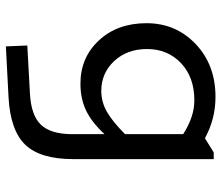

<svg xmlns="http://www.w3.org/2000/svg" viewBox="-70 -445 754 654"><g transform="rotate(90 307.0 -118.0)"><path d="M265 -15Q176 -15 117.5 -78Q59 -141 59 -240Q59 -340 130 -407.5Q201 -475 310 -475Q348 -475 383 -466Q418 -457 451 -439L499 -469H522V9Q522 122 473 173Q424 224 310 230L138 239L135 166L299 157Q373 153 405 119.5Q437 86 437 12V-97Q396 -53 356 -34Q316 -15 265 -15ZM322 -403Q243 -403 195 -357.5Q147 -312 147 -242Q147 -174 188 -130Q229 -86 290 -86Q327 -86 360.5 -105Q394 -124 437 -167V-365Q407 -384 378.5 -393.5Q350 -403 322 -403Z"/></g></svg>

Font: Intel One Mono
Style: Regular
Weight: 400
Monospace: yes
Designer: Fred Shallcrass
Foundry: Frere-Jones Type LLC
Version: Version 1.400;hotconv 1.1.0;makeotfexe 2.6.0;FJTRelease1.4